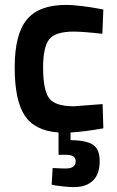

<svg xmlns="http://www.w3.org/2000/svg" viewBox="-20 -531 476 784"><path d="M387 127Q387 180 359.5 206.5Q332 233 282 233Q263 233 240 230.5Q217 228 204 226L191 223L195 155Q229 157 249 157Q289 157 289 127Q289 101 249 101H219V10Q122 3 81 -59Q40 -121 40 -256Q40 -391 89.5 -451Q139 -511 250 -511Q274 -511 312 -506.5Q350 -502 376 -497L402 -492L398 -393Q319 -402 281 -402Q206 -402 181 -370.5Q156 -339 156 -256Q156 -163 180.5 -130Q205 -97 282 -97L399 -106L402 -7Q323 7 268 10V41Q331 42 359 59.5Q387 77 387 127Z"/></svg>

Font: TypoPRO Titillium Text
Style: 800 wt
Weight: 800
Designer: Accademia di Belle Arti di Urbino and others
Foundry: Accademia di Belle Arti di Urbino and others.
Version: Version 25.000